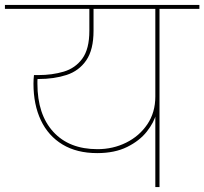

<svg xmlns="http://www.w3.org/2000/svg" viewBox="-55 -760 830 780"><path d="M340 -138Q257 -138 199 -173Q141 -208 111 -271.5Q81 -335 81 -420Q81 -428 81.5 -438Q82 -448 83 -455H101Q157 -455 204 -469Q251 -483 279.5 -522Q308 -561 308 -635V-733H325V-635Q325 -558 295.5 -515Q266 -472 215.5 -455.5Q165 -439 101 -439H89L98 -446Q97 -437 97 -430.5Q97 -424 97 -420Q97 -295 161.5 -224.5Q226 -154 341 -154Q404 -154 457.5 -180.5Q511 -207 543.5 -255Q576 -303 576 -368L580 -299Q571 -263 541.5 -225.5Q512 -188 461.5 -163Q411 -138 340 -138ZM593 0H576V-730H593ZM755 -724H-35V-740H755Z"/></svg>

Font: Poppins Devanagari Thin
Style: Regular
Weight: 100
Designer: Ninad Kale (Devanagari), Jonny Pinhorn (Latin)
Foundry: Indian Type Foundry
Version: 4.005